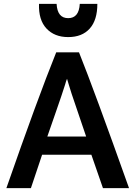

<svg xmlns="http://www.w3.org/2000/svg" viewBox="-20 -974 704 994"><path d="M648 0H513L453 -173H198L140 0H13Q174 -462 271 -703H389Q468 -506 648 0ZM426 -267 351 -488Q344 -508 336.5 -534.5Q329 -561 327 -566Q323 -558 317 -536Q302 -488 270 -396.5Q238 -305 225 -267ZM333 -782Q262 -782 220.5 -826.5Q179 -871 182 -954H273Q277 -880 333 -880Q389 -880 393 -954H484Q484 -870 444.5 -826Q405 -782 333 -782Z"/></svg>

Font: Repo
Style: DemiBold
Weight: 600
Designer: Stefan Peev
Foundry: Context Ltd
Version: Version 001.000